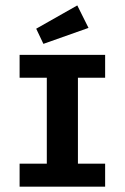

<svg xmlns="http://www.w3.org/2000/svg" viewBox="-20 -697 466 717"><path d="M372.6 -406.7H271V-85.9H372.6V0H53.2V-85.9H154.8V-406.7H53.2V-492.2H372.6ZM310.5 -592.8 142.1 -533.2 115.2 -589.8 268.6 -676.8Z"/></svg>

Font: Amiri Typewriter
Style: Bold
Weight: 700
Monospace: yes
Designer: Khaled Hosny
Version: Version 1.1